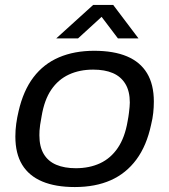

<svg xmlns="http://www.w3.org/2000/svg" viewBox="-20 -743 684 775"><path d="M282 12Q204 12 150.5 -10.5Q97 -33 69.5 -78Q42 -123 42 -192Q42 -218 45.5 -243.5Q49 -269 55 -294Q74 -377 115 -431Q156 -485 218 -511.5Q280 -538 360 -538Q439 -538 492.5 -515.5Q546 -493 573.5 -447.5Q601 -402 601 -333Q601 -310 598.5 -287Q596 -264 590 -240Q572 -155 530.5 -99Q489 -43 427 -15.5Q365 12 282 12ZM286 -64Q341 -64 384 -84Q427 -104 455.5 -146Q484 -188 495 -253Q499 -274 500.5 -287.5Q502 -301 503 -311Q504 -321 504 -329Q504 -375 486 -404.5Q468 -434 435.5 -448Q403 -462 356 -462Q301 -462 258 -442Q215 -422 187 -381Q159 -340 148 -274Q144 -253 142 -239Q140 -225 139.5 -215.5Q139 -206 139 -197Q139 -151 156.5 -121.5Q174 -92 207 -78Q240 -64 286 -64ZM207 -588 356 -723H437L539 -588H456L375 -695H412L295 -588Z"/></svg>

Font: Archivo SemiExpanded
Style: Italic
Weight: 400
Width: 6
Italic angle: -10°
Designer: Hector Gatti
Foundry: Omnibus-Type
Version: Version 2.001